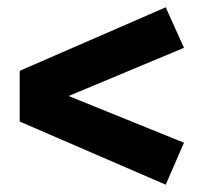

<svg xmlns="http://www.w3.org/2000/svg" viewBox="-20 -596 559 526"><path d="M434 -576 484 -465 168 -333 484 -205 434 -90 34 -263V-402Z"/></svg>

Font: FiraGO
Style: Bold
Weight: 700
Designer: bBox Type
Foundry: bBox Type GmbH
Version: Version 1.001;PS 001.001;hotconv 1.0.88;makeotf.lib2.5.64775